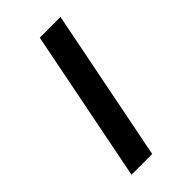

<svg xmlns="http://www.w3.org/2000/svg" viewBox="-175 -579 629 629"><g transform="rotate(-45 139.5 -265.0)"><path d="M144 -530H240L135 0H39Z"/></g></svg>

Font: Montserrat Alternates Medium
Style: Italic
Weight: 500
Italic angle: -11.3°
Designer: Julieta Ulanovsky
Foundry: Julieta Ulanovsky
Version: Version 7.200